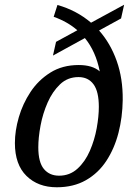

<svg xmlns="http://www.w3.org/2000/svg" viewBox="-20 -782 575 812"><path d="M220 10Q141 10 92 -38Q43 -86 43 -177Q43 -229 59.5 -286Q76 -343 109 -393Q142 -443 193 -475Q244 -507 313 -507Q371 -507 402 -480Q385 -565 339 -621L204 -547L217 -605L307 -654Q266 -690 207 -711L223 -761Q304 -738 365 -686L505 -762L492 -704L399 -653Q447 -599 473.5 -524.5Q500 -450 499 -359Q498 -286 481 -220Q464 -154 430 -102Q396 -50 343.5 -20Q291 10 220 10ZM230 -39Q275 -39 307.5 -68.5Q340 -98 360 -144Q380 -190 389 -240Q398 -290 398 -330Q398 -395 375.5 -425.5Q353 -456 312 -456Q266 -456 234 -425.5Q202 -395 181.5 -348.5Q161 -302 151.5 -251Q142 -200 142 -159Q142 -96 165.5 -67.5Q189 -39 230 -39Z"/></svg>

Font: Noto Serif SemiCondensed
Style: Italic
Weight: 400
Width: 4
Italic angle: -12°
Designer: Monotype Design Team
Foundry: Monotype Imaging Inc.
Version: Version 2.013